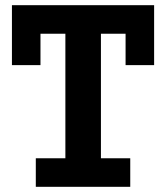

<svg xmlns="http://www.w3.org/2000/svg" viewBox="-20 -720 640 740"><path d="M118 -110H232V-590H136V-469H26V-700H574V-469H464V-590H369V-110H482V0H118Z"/></svg>

Font: PT Mono
Style: Bold
Weight: 700
Monospace: yes
Designer: A.Korolkova, I.Chaeva
Foundry: ParaType Ltd
Version: Version 1.000 OFL